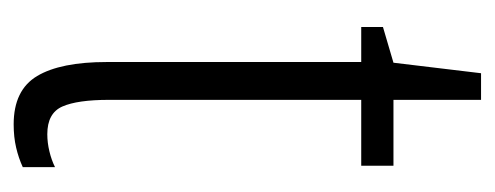

<svg xmlns="http://www.w3.org/2000/svg" viewBox="-236 -460 707 274"><g transform="rotate(90 117.0 -323.5)"><path d="M172 -38Q184 -38 196.5 -41Q209 -44 219 -49V-3Q206 3 191 6.5Q176 10 158 10Q109 10 89 -23.5Q69 -57 69 -123V-486H19V-517L70 -532L85 -657H123V-532H217V-486H123V-126Q123 -81 132.5 -59.5Q142 -38 172 -38Z"/></g></svg>

Font: Noto Sans Tamil ExtraCondensed Light
Style: Regular
Weight: 300
Width: 2
Designer: Jelle Bosma - Monotype Design Team
Foundry: Monotype Imaging Inc.
Version: Version 2.004; ttfautohint (v1.8.4.7-5d5b)